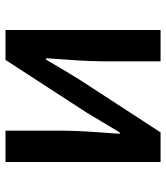

<svg xmlns="http://www.w3.org/2000/svg" viewBox="26 -616 590 681"><g transform="rotate(-90 320.5 -275.0)"><path d="M87 0H192L380 -289C400 -321 430 -372 450 -406H455C450 -335 444 -262 444 -205V0H555V-550H449L262 -262C243 -229 211 -178 192 -145H187C192 -215 198 -288 198 -345V-550H87Z"/></g></svg>

Font: Noto Sans CJK KR Medium
Style: Regular
Weight: 500
Designer: Ryoko NISHIZUKA (kana & ideographs); Paul D. Hunt (Latin, Greek & Cyrillic); Wenlong ZHANG (bopomofo); Sandoll Communica
Foundry: Adobe Systems Incorporated
Version: Version 1.004;PS 1.004;hotconv 1.0.82;makeotf.lib2.5.63406